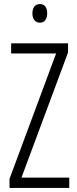

<svg xmlns="http://www.w3.org/2000/svg" viewBox="-20 -928 382 948"><path d="M177 -908C152 -908 140 -889 140 -862C140 -835 153 -816 177 -816C200 -816 213 -834 213 -862C213 -889 202 -908 177 -908ZM322 0V-51H86L316 -669V-714H35V-664H257L27 -45V0Z"/></svg>

Font: Noto Sans UI Condensed Light
Style: Regular
Weight: 300
Width: 3
Designer: Monotype Design Team
Foundry: Monotype Imaging Inc.
Version: Version 1.901